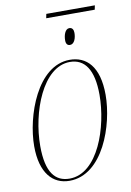

<svg xmlns="http://www.w3.org/2000/svg" viewBox="-88 -831 612 896"><g transform="rotate(-10 218.0 -383.0)"><path d="M192 -756H422L426 -776H196ZM280 -614C301 -614 310 -642 310 -666C310 -681 304 -692 290 -692C270 -692 261 -663 261 -639C261 -621 269 -614 280 -614ZM168 10C327 10 403 -214 403 -356C403 -492 344 -546 266 -546C112 -546 33 -320 33 -177C33 -50 89 10 168 10ZM170 0C103 0 61 -47 61 -173C61 -333 136 -536 265 -536C334 -536 375 -482 375 -361C375 -209 305 0 170 0Z"/></g></svg>

Font: Noto Serif Display Condensed Thin
Style: Italic
Weight: 100
Width: 3
Italic angle: -12°
Designer: Monotype Design Team
Foundry: Monotype Imaging Inc.
Version: Version 2.009